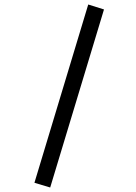

<svg xmlns="http://www.w3.org/2000/svg" viewBox="-20 -715 606 853"><path d="M203 118 133 97 372 -695 442 -673Z"/></svg>

Font: Lil Grotesk Medium
Style: Regular
Weight: 500
Designer: Bastien Sozeau
Foundry: NBR — Bastien Sozeau
Version: Version 3.003; ttfautohint (v1.8.4.7-5d5b);gftools[0.9.33]